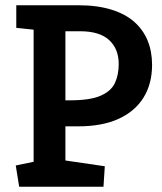

<svg xmlns="http://www.w3.org/2000/svg" viewBox="-20 -711 615 731"><path d="M53 0 40 -81 108 -95V-598L42 -605V-691H278Q350 -691 403.5 -674.5Q457 -658 491 -628Q525 -598 542 -556.5Q559 -515 559 -464Q559 -392 526.5 -339.5Q494 -287 431.5 -258.5Q369 -230 278 -230H229V-100L379 -78L374 0ZM229 -329H245Q323 -329 363 -346.5Q403 -364 417.5 -395Q432 -426 432 -467Q432 -525 395.5 -558.5Q359 -592 285 -592H229Z"/></svg>

Font: Kreon SemiBold
Style: Regular
Weight: 600
Designer: Julia Petretta
Foundry: Julia Petretta and Eli Heuer
Version: Version 2.002